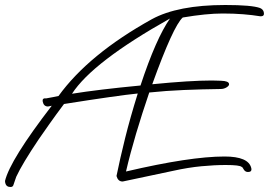

<svg xmlns="http://www.w3.org/2000/svg" viewBox="-57 -689 1076 768"><path d="M-15 59Q-32 59 -36 43Q-37 37 -37 35Q-17 -49 150 -266L135 -263Q118 -263 114 -282Q111 -296 125 -296V-295Q142 -298 155 -300.5Q168 -303 177 -305Q298 -472 550 -612Q654 -669 844 -669Q950 -669 983 -657Q995 -652 998 -641Q1002 -624 987 -624H983Q953 -629 915.5 -632Q878 -635 834 -635Q801 -635 761 -631Q721 -627 674 -619Q636 -585 552 -352Q703 -367 790 -367Q800 -367 809.5 -366.5Q819 -366 827 -366Q857 -365 859 -354Q861 -347 850 -340Q839 -333 826 -333Q750 -332 678.5 -329Q607 -326 540 -319Q511 -234 487.5 -155Q464 -76 447 -3Q703 -63 841 -63Q937 -63 948 -17Q952 -1 935 -1Q924 -1 918 -11Q913 -21 910 -21Q903 -29 846 -29Q801 -29 748.5 -24Q696 -19 637 -6L434 37H433Q415 37 409 15Q423 -54 443.5 -136.5Q464 -219 494 -315Q414 -307 199 -273Q166 -229 141 -193.5Q116 -158 98 -132Q65 -83 42.5 -45.5Q20 -8 8 18Q6 23 3.5 31Q1 39 -3 50Q-5 59 -15 59ZM231 -314Q337 -331 505 -347Q536 -441 565.5 -508Q595 -575 623 -615Q313 -441 231 -314Z"/></svg>

Font: Oooh Baby
Style: Normal
Weight: 400
Designer: Robert E. Leuschke
Foundry: Robert E. Leuschke
Version: Version 1.011; ttfautohint (v1.8.3)